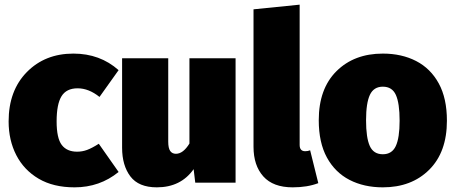

<svg xmlns="http://www.w3.org/2000/svg" viewBox="-20 -784 1955 824"><path d="M300 20Q209 20 146 -17Q83 -54 50 -118Q17 -182 17 -263Q17 -395 95 -474.5Q173 -554 295 -554Q409 -554 489 -483L407 -368Q361 -405 313 -405Q265 -405 244 -371Q223 -337 223 -263Q223 -191 245 -162Q267 -133 311 -133Q333 -133 353.5 -140.5Q374 -148 404 -167L489 -46Q408 20 300 20Z M653 20Q575 20 539.5 -27Q504 -74 504 -150V-534H702V-176Q702 -148 710.5 -136Q719 -124 735 -124Q766 -124 793 -168V-534H991V0H818L811 -58Q756 20 653 20Z M1236 20Q1152 20 1110 -27Q1068 -74 1068 -154V-744L1266 -764V-162Q1266 -135 1290 -135Q1301 -135 1311 -139L1346 2Q1299 20 1236 20Z M1623 20Q1542 20 1480 -12Q1418 -44 1383 -108Q1348 -172 1348 -268Q1348 -403 1424 -478.5Q1500 -554 1623 -554Q1704 -554 1766 -522Q1828 -490 1863 -426Q1898 -362 1898 -266Q1898 -131 1822 -55.5Q1746 20 1623 20ZM1623 -122Q1662 -122 1678.5 -157Q1695 -192 1695 -266Q1695 -341 1679 -376.5Q1663 -412 1623 -412Q1584 -412 1567.5 -377Q1551 -342 1551 -268Q1551 -193 1567 -157.5Q1583 -122 1623 -122Z"/></svg>

Font: Trujillo Black
Style: Regular
Weight: 900
Designer: Fira Sans original fonts by bBox Type GmbH, Carrois Corporate GbR, & Edenspiekermann AG / Changes by Cristiano Sobral
Foundry: Fira Sans original fonts by bBox Type GmbH, Carrois Corporate GbR, & Edenspiekermann AG / Changes by Cristiano Sobral
Version: Version 4.301;July 28, 2020;FontCreator 13.0.0.2655 64-bit